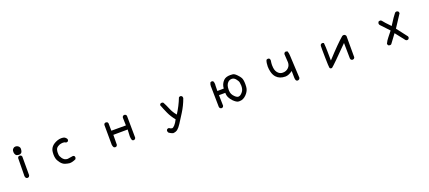

<svg xmlns="http://www.w3.org/2000/svg" viewBox="79 -1866 7341 3282"><g transform="rotate(-20 3750.0 -225.0)"><path d="M264 -4H258L238 -14Q224 -34 224 -60L225 -72L229 -378L238 -397Q252 -407 269 -407H275L295 -397L305 -378V-37L293 -14Q281 -4 264 -4ZM260 -425Q240 -427 224 -432.5Q208 -438 197 -462Q188 -480 188 -502Q188 -509 189.5 -527Q191 -545 213 -565Q229 -579 251 -579Q290 -579 315 -549Q328 -533 328 -509Q328 -499 323.5 -474Q319 -449 302 -437Q285 -425 260 -425Z M1028 6Q991 2 948.5 -11.5Q906 -25 870.5 -70.5Q835 -116 825 -158Q817 -190 817 -226L819 -266Q826 -382 964 -432Q1002 -445 1036 -445Q1045 -445 1070 -442.5Q1095 -440 1115.5 -419.5Q1136 -399 1136 -380V-376L1126 -356Q1114 -347 1097 -347H1091Q1069 -363 1038 -363Q1030 -363 1003 -359.5Q976 -356 944.5 -336.5Q913 -317 904 -287Q896 -264 896 -233Q896 -223 897.5 -196Q899 -169 925 -130Q961 -75 1021 -75Q1035 -75 1059 -81Q1083 -87 1124 -91L1144 -81Q1153 -69 1153 -52Q1153 -46 1144 -25Q1082 6 1028 6Z M1853 16H1847L1827 6Q1813 -16 1810 -43L1808 -407L1817 -427Q1831 -438 1848 -438Q1853 -438 1874 -429L1884 -409L1886 -272H2151L2147 -413Q2152 -450 2188 -450H2194L2214 -440L2224 -421L2228 -20L2218 0Q2206 10 2189 10H2183L2163 0Q2149 -33 2149 -74Q2149 -114 2155 -196L1894 -194Q1894 -33 1892 -14L1882 6Q1870 16 1853 16Z M2864 129Q2827 117 2794 94Q2780 78 2780 56V51L2790 31Q2803 21 2822 21H2825Q2857 44 2877 44Q2897 44 2926.5 11.5Q2956 -21 2985 -79Q2923 -155 2886 -236Q2849 -317 2819 -397L2829 -417Q2843 -427 2860 -427H2866L2886 -417Q2921 -351 2949.5 -281.5Q2978 -212 3032 -149Q3113 -274 3167 -413Q3179 -423 3196 -423H3202L3222 -413Q3232 -400 3232 -383L3231 -372Q3188 -253 3122 -148Q3056 -43 3018 16Q2980 75 2947.5 101Q2915 127 2864 129Z M3788 10H3782L3763 0Q3753 -12 3751 -27L3745 -386L3744 -402Q3744 -438 3759 -468Q3771 -478 3790 -478H3794L3813 -468Q3825 -443 3825 -412Q3825 -400 3823 -388L3821 -290L3938 -292Q3942 -373 3998 -430Q4039 -471 4120 -471Q4134 -471 4164 -468.5Q4194 -466 4234.5 -425Q4275 -384 4291 -354Q4311 -315 4311 -237Q4311 -216 4309 -188Q4304 -117 4246.5 -57Q4189 3 4122 3Q4119 3 4101 2.5Q4083 2 4058.5 -13.5Q4034 -29 4006.5 -57Q3979 -85 3958.5 -124Q3938 -163 3938 -210V-214H3823L3827 -20L3817 0Q3806 10 3788 10ZM4128 -76Q4166 -76 4207 -129Q4237 -168 4237 -235Q4237 -258 4231 -292.5Q4225 -327 4191 -366Q4161 -401 4124 -401Q4080 -401 4051 -372Q4010 -331 4010 -251V-227Q4012 -159 4066 -109Q4100 -76 4128 -76Z M5175 12Q5159 10 5147 0Q5134 -22 5134 -52L5132 -177Q5059 -124 5002 -124Q4895 -124 4837 -188Q4802 -226 4786 -288Q4773 -339 4773 -389Q4773 -456 4792 -503Q4806 -513 4823 -513H4829L4849 -503Q4858 -489 4858 -472V-466Q4850 -422 4850 -386Q4850 -366 4853 -339Q4860 -272 4901 -234Q4934 -202 4982 -202Q5044 -202 5085 -243Q5123 -280 5123 -339L5114 -487Q5119 -524 5155 -524Q5160 -524 5181 -515Q5196 -472 5196 -422Q5196 -372 5216 -21L5206 -2Q5192 10 5175 12Z M5787 11Q5761 11 5756 -12.5Q5751 -36 5748 -193Q5746 -287 5746 -346L5747 -409Q5752 -446 5787 -446H5794L5813 -437Q5821 -358 5821 -278Q5821 -198 5823 -116Q6034 -347 6149 -444Q6164 -451 6176 -451Q6203 -451 6217 -419V-31L6206 -12Q6194 -2 6177 -2H6171L6151 -12Q6142 -23 6140 -40L6136 -321Q5847 -27 5798 10Z M7167 2H7161L7142 -8Q7038 -142 7005 -183L6888 -25Q6876 -16 6859 -16Q6854 -16 6833 -25Q6823 -39 6821 -57Q6845 -110 6884 -156Q6923 -202 6958 -249Q6847 -366 6813 -403Q6804 -417 6804 -434Q6804 -439 6813 -460Q6827 -470 6845 -470H6851L6870 -460Q6903 -415 7001 -315Q7095 -464 7134 -509Q7146 -520 7164 -520L7173 -519L7192 -509Q7202 -497 7202 -480V-474L7054 -247L7192 -67Q7207 -54 7207 -35Q7207 -28 7196 -8Q7185 2 7167 2Z"/></g></svg>

Font: Xiaolai Mono SC
Style: Regular
Weight: 400
Monospace: yes
Designer: LXGW / Nozomi Seto
Version: Version 3.113;September 30, 2024